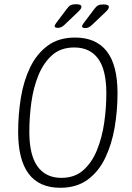

<svg xmlns="http://www.w3.org/2000/svg" viewBox="-20 -884 624 910"><path d="M266 6Q66 6 66 -259Q66 -341 79 -421Q92 -501 123 -565Q154 -629 206 -667.5Q258 -706 336 -706Q435 -706 486 -641Q537 -576 537 -442Q537 -360 523.5 -280.5Q510 -201 479 -136Q448 -71 395.5 -32.5Q343 6 266 6ZM271 -41Q334 -41 375 -77.5Q416 -114 440 -173.5Q464 -233 474 -303Q484 -373 484 -441Q484 -553 445 -606Q406 -659 332 -659Q268 -659 227 -622.5Q186 -586 162 -527Q138 -468 128.5 -398Q119 -328 119 -259Q119 -149 158 -95Q197 -41 271 -41ZM255 -752Q239 -752 239 -760Q239 -766 247 -776L296 -841Q306 -855 315 -859.5Q324 -864 340 -864Q366 -864 366 -852Q366 -846 361 -839.5Q356 -833 341 -819L284 -765Q270 -752 255 -752ZM385 -751Q369 -751 369 -759Q369 -765 377 -775L426 -840Q436 -854 445 -858.5Q454 -863 470 -863Q496 -863 496 -851Q496 -845 491 -838.5Q486 -832 471 -818L414 -764Q400 -751 385 -751Z"/></svg>

Font: Asap Condensed Condensed ExtraLight
Style: Italic
Weight: 200
Width: 3
Italic angle: -6°
Designer: Pablo Cosgaya
Foundry: Omnibus-Type
Version: Version 3.001; ttfautohint (v1.8.4.7-5d5b)